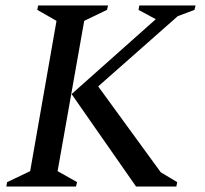

<svg xmlns="http://www.w3.org/2000/svg" viewBox="-20 -680 746 700"><path d="M3 0 6 -16 90 -56 186 -604 116 -644 119 -660H374L370 -644L287 -604L190 -56L261 -16L257 0ZM476 0 241 -337 548 -610 485 -644 488 -660H693L689 -644L628 -621L338 -365L566 -52L626 -16L623 0Z"/></svg>

Font: Spectral SC Medium
Style: Italic
Weight: 500
Italic angle: -10°
Designer: Jean-Baptiste Levee
Foundry: Production Type
Version: Version 2.001